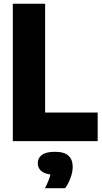

<svg xmlns="http://www.w3.org/2000/svg" viewBox="-20 -760 548 1034"><path d="M49 0V-740H223V-154H506V0ZM222 253.5Q245.5 208.5 251.5 179.5Q216 175 199.8 159Q183.5 143 183.5 118.5Q183.5 90.5 205.8 74Q228 57.5 277 57.5Q326.5 57.5 349 78.8Q371.5 100 371.5 138.5Q371.5 167 359.5 199Q347.5 231 330.5 253.5Z"/></svg>

Font: Encode Sans Cnd XBd
Style: Regular
Weight: 800
Width: 3
Designer: Multiple Designers
Foundry: Impallari Type
Version: Version 3.002; ttfautohint (v1.8.3) -l 8 -r 50 -G 200 -x 14 